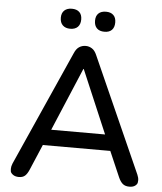

<svg xmlns="http://www.w3.org/2000/svg" viewBox="-60 -953 856 1012"><g transform="rotate(5 368.0 -447.0)"><path d="M367 -590 226 -256H511L369 -590ZM78 7Q58 7 46 -2Q34 -11 33 -20Q32 -29 32 -32Q32 -45 38 -60L309 -668Q319 -692 334.5 -702Q350 -712 369 -712Q387 -712 402.5 -702Q418 -692 428 -668L699 -60Q706 -44 706 -31Q706 -28 705 -19Q704 -10 693 -1.5Q682 7 662 7Q640 7 627 -4Q614 -15 604 -38L546 -172H189L132 -38Q122 -14 110 -3.5Q98 7 78 7ZM460 -795Q434 -795 420 -809Q406 -823 406 -849Q406 -874 420 -887.5Q434 -901 460 -901Q485 -901 499 -887.5Q513 -874 513 -849Q513 -823 499.5 -809Q486 -795 460 -795ZM279 -795Q254 -795 239.5 -809Q225 -823 225 -849Q225 -874 239.5 -887.5Q254 -901 279 -901Q305 -901 319 -887.5Q333 -874 333 -849Q333 -823 319 -809Q305 -795 279 -795Z"/></g></svg>

Font: Nunito SemiBold
Style: Regular
Weight: 600
Designer: Vernon Adams
Foundry: Vernon Adams
Version: Version 3.602